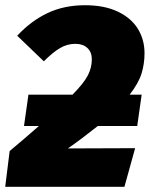

<svg xmlns="http://www.w3.org/2000/svg" viewBox="-35 -716 574 736"><path d="M462 -353H508L491 -233H340Q272 -179 225 -147L483 -148L442 0H-15L2 -137Q55 -181 114 -233H57L74 -353H243Q287 -398 302 -427.5Q317 -457 317 -489Q317 -516 300 -532Q283 -548 254 -548Q223 -548 195.5 -532Q168 -516 133 -481L31 -579Q84 -636 147.5 -666Q211 -696 291 -696Q365 -696 416.5 -671.5Q468 -647 493.5 -605.5Q519 -564 519 -512Q519 -471 507.5 -434Q496 -397 462 -353Z"/></svg>

Font: Fira Sans Black
Style: Italic
Weight: 900
Italic angle: -8°
Designer: Carrois Corporate & Edenspiekermann AG
Foundry: Carrois Corporate GbR & Edenspiekermann AG
Version: Version 4.203